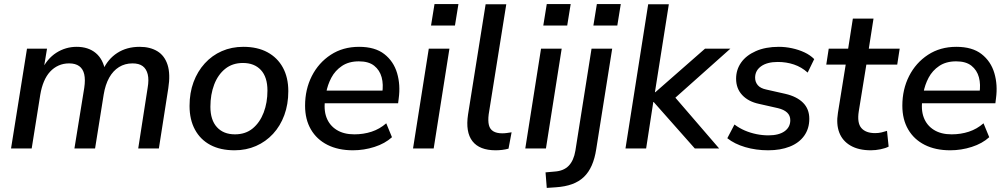

<svg xmlns="http://www.w3.org/2000/svg" viewBox="-20 -726 4929 939"><path d="M34 0 112 -488H210L192 -380H182Q210 -439 255.5 -468Q301 -497 355 -497Q412 -497 448.5 -466.5Q485 -436 495 -377L482 -381Q507 -437 553.5 -467Q600 -497 663 -497Q714 -497 749.5 -475.5Q785 -454 799.5 -409Q814 -364 803 -294L757 0H656L702 -296Q709 -336 702.5 -362.5Q696 -389 678 -402.5Q660 -416 628 -416Q591 -416 562 -398Q533 -380 514 -346Q495 -312 487 -263L445 0H344L392 -296Q398 -336 392 -362.5Q386 -389 367.5 -402.5Q349 -416 318 -416Q290 -416 266.5 -405.5Q243 -395 225 -375.5Q207 -356 195 -327.5Q183 -299 177 -263L135 0Z M1127 9Q1058 9 1009 -17Q960 -43 933.5 -92Q907 -141 907 -208Q907 -272 926.5 -324.5Q946 -377 981.5 -416Q1017 -455 1065 -476Q1113 -497 1170 -497Q1239 -497 1288 -470.5Q1337 -444 1363.5 -395.5Q1390 -347 1390 -280Q1390 -216 1370.5 -163Q1351 -110 1315.5 -71.5Q1280 -33 1232 -12Q1184 9 1127 9ZM1129 -69Q1181 -69 1216 -98Q1251 -127 1269.5 -175.5Q1288 -224 1288 -283Q1288 -349 1256 -383.5Q1224 -418 1168 -418Q1117 -418 1081.5 -389.5Q1046 -361 1027.5 -312.5Q1009 -264 1009 -204Q1009 -139 1041 -104Q1073 -69 1129 -69Z M1706 9Q1634 9 1581.5 -17.5Q1529 -44 1500.5 -93Q1472 -142 1472 -209Q1472 -289 1505 -354Q1538 -419 1597.5 -458Q1657 -497 1736 -497Q1814 -497 1859.5 -461.5Q1905 -426 1922 -368.5Q1939 -311 1930 -245L1927 -221H1552L1560 -283H1867L1849 -269Q1856 -313 1846.5 -348Q1837 -383 1810 -404.5Q1783 -426 1735 -426Q1686 -426 1652.5 -403.5Q1619 -381 1600.5 -346Q1582 -311 1575 -272L1571 -245Q1562 -191 1576.5 -152Q1591 -113 1626 -91Q1661 -69 1713 -69Q1758 -69 1797.5 -82Q1837 -95 1869 -123L1897 -55Q1863 -24 1811.5 -7.5Q1760 9 1706 9Z M2088 -601 2105 -706H2222L2205 -601ZM2000 0 2077 -488H2178L2101 0Z M2404 9Q2325 9 2290.5 -35.5Q2256 -80 2269 -166L2355 -705H2456L2370 -167Q2366 -135 2371 -114.5Q2376 -94 2392.5 -84Q2409 -74 2436 -74Q2447 -74 2458.5 -75.5Q2470 -77 2482 -79L2467 1Q2453 5 2436.5 7Q2420 9 2404 9Z M2637 -601 2654 -706H2771L2754 -601ZM2549 0 2626 -488H2727L2650 0Z M2882 -601 2899 -706H3016L2999 -601ZM2654 193 2648 117 2693 113Q2737 110 2761.5 84.5Q2786 59 2794 11L2873 -488H2974L2896 3Q2889 49 2874 83Q2859 117 2835.5 139.5Q2812 162 2778 174.5Q2744 187 2698 190Z M3039 0 3150 -705H3251L3183 -275H3185L3428 -488H3552L3258 -226L3260 -275L3497 0H3378L3177 -227H3175L3140 0Z M3737 9Q3677 9 3624.5 -6.5Q3572 -22 3537 -50L3572 -117Q3596 -99 3623 -87.5Q3650 -76 3679.5 -70Q3709 -64 3738 -64Q3789 -64 3817 -84Q3845 -104 3845 -138Q3845 -161 3829.5 -175.5Q3814 -190 3785 -197L3692 -218Q3640 -229 3610 -261Q3580 -293 3580 -341Q3580 -385 3604.5 -420Q3629 -455 3676.5 -476Q3724 -497 3789 -497Q3821 -497 3853.5 -490Q3886 -483 3914 -470Q3942 -457 3962 -437L3930 -371Q3900 -398 3863 -410.5Q3826 -423 3784 -423Q3732 -423 3702.5 -402Q3673 -381 3673 -346Q3673 -325 3686 -309.5Q3699 -294 3728 -288L3821 -267Q3877 -254 3907.5 -223.5Q3938 -193 3938 -145Q3938 -97 3913 -62Q3888 -27 3842.5 -9Q3797 9 3737 9Z M4239 9Q4179 9 4139.5 -14Q4100 -37 4084.5 -78Q4069 -119 4078 -174L4116 -410H4021L4033 -488H4128L4151 -635H4252L4229 -488H4380L4368 -410H4217L4180 -182Q4171 -125 4192.5 -100Q4214 -75 4260 -75Q4277 -75 4291.5 -78.5Q4306 -82 4318 -86L4326 -9Q4311 -1 4286.5 4Q4262 9 4239 9Z M4627 9Q4555 9 4502.5 -17.5Q4450 -44 4421.5 -93Q4393 -142 4393 -209Q4393 -289 4426 -354Q4459 -419 4518.5 -458Q4578 -497 4657 -497Q4735 -497 4780.5 -461.5Q4826 -426 4843 -368.5Q4860 -311 4851 -245L4848 -221H4473L4481 -283H4788L4770 -269Q4777 -313 4767.5 -348Q4758 -383 4731 -404.5Q4704 -426 4656 -426Q4607 -426 4573.5 -403.5Q4540 -381 4521.5 -346Q4503 -311 4496 -272L4492 -245Q4483 -191 4497.5 -152Q4512 -113 4547 -91Q4582 -69 4634 -69Q4679 -69 4718.5 -82Q4758 -95 4790 -123L4818 -55Q4784 -24 4732.5 -7.5Q4681 9 4627 9Z"/></svg>

Font: Nunito Sans 12pt SemiBold
Style: Italic
Weight: 600
Italic angle: -9°
Designer: Vernon Adams
Foundry: Vernon Adams
Version: Version 3.101;gftools[0.9.27]